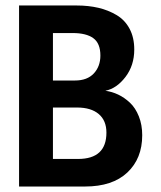

<svg xmlns="http://www.w3.org/2000/svg" viewBox="-20 -680 588 700"><path d="M49.5 -660H259Q302.5 -660 338.8 -651.5Q375 -643 405.2 -625Q435.5 -607 452.5 -575Q469.5 -543 469.5 -499.5Q469.5 -441.5 437.5 -399.5Q405.5 -357.5 364 -349Q388 -346 410.8 -335.2Q433.5 -324.5 453.8 -305.5Q474 -286.5 486.2 -255.8Q498.5 -225 498.5 -187Q498.5 -102 444.2 -51Q390 0 290 0H49.5ZM173 -386.5H253.5Q298 -386.5 322 -412.2Q346 -438 346 -477.5Q346 -522 320.2 -540.8Q294.5 -559.5 245 -559.5H173ZM173 -100.5H264.5Q368 -100.5 368 -196.5Q368 -240.5 340 -264.2Q312 -288 260.5 -288H173Z"/></svg>

Font: League Spartan SemiBold
Style: Regular
Weight: 600
Foundry: The League of Moveable Type
Version: Version 2.002